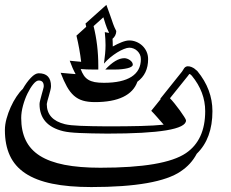

<svg xmlns="http://www.w3.org/2000/svg" viewBox="-76 -693 935 777"><path d="M658.2 -399.9Q659.2 -400.9 659.2 -401.4ZM523.4 -453.6Q523.4 -394 480 -362.3Q465.8 -321.8 422.4 -300.8Q378.9 -279.8 308.1 -279.8Q279.8 -279.8 259.3 -285.9Q238.8 -292 223.1 -305.9Q207.5 -319.8 194.8 -342.5Q182.1 -365.2 169.4 -398.4Q188.5 -396.5 203.4 -395.3Q218.3 -394 230 -393.1Q217.3 -416 206.1 -447.3Q220.2 -445.8 231.4 -444.8Q242.7 -443.8 252.4 -442.9Q246.6 -493.7 233.4 -548.8L272.9 -584.5L270 -597.7L354.5 -673.3Q355 -671.9 357.9 -663.8Q360.8 -655.8 364.3 -646.2Q367.7 -636.7 370.6 -628.7Q373.5 -620.6 374 -618.7V-619.1Q377.4 -608.9 381.8 -596.2Q386.2 -583.5 394.5 -567.4Q394.5 -558.1 390.4 -549.8Q386.2 -541.5 379.4 -536.1Q379.9 -529.3 380.1 -522.2Q380.4 -515.1 380.4 -504.9Q399.4 -515.6 417 -522.5Q434.6 -529.3 447.3 -529.3Q461.9 -529.3 475.6 -523.7Q489.3 -518.1 500 -508.1Q510.7 -498 517.1 -484.1Q523.4 -470.2 523.4 -453.6ZM783.7 -243.2Q783.7 -132.3 720.2 -70.8Q697.3 -27.3 655.8 0H656.2Q563 64 293.5 64Q201.2 64 135 50.3Q68.8 36.6 26.4 8.3Q-16.1 -20 -36.1 -63.5Q-56.2 -106.9 -56.2 -166.5Q-56.2 -188.5 -49.6 -212.6Q-43 -236.8 -32.7 -259.5Q-22.5 -282.2 -9.5 -301.8Q3.4 -321.3 16.1 -333Q31.7 -360.4 49.1 -378.4Q66.4 -396.5 80.6 -396.5Q130.4 -396.5 130.4 -344.2Q130.4 -337.9 127.9 -327.9Q125.5 -317.9 122.1 -306.2Q118.7 -294.9 116 -284.9Q113.3 -274.9 113.3 -272Q113.3 -208.5 187 -190.4Q207 -185.5 249.3 -183.8Q291.5 -182.1 358.4 -181.6Q437 -181.6 493.7 -183.1Q550.3 -184.6 586.4 -188.5Q573.7 -203.1 559.8 -219Q545.9 -234.9 536.1 -244.6L574.2 -292L572.8 -293.5L660.6 -403.3L659.7 -401.9Q664.1 -407.7 666.7 -412.8Q669.4 -418 673.3 -421.1Q677.2 -424.3 683.3 -424.8Q689.5 -425.3 700.7 -421.4H698.7Q704.6 -419.9 710.2 -415.8Q715.8 -411.6 722.7 -405.3Q783.7 -331.1 783.7 -243.2ZM461.4 -431.2Q461.4 -426.8 455.8 -423.1Q450.2 -419.4 440.4 -417Q430.7 -414.6 417.5 -413.1Q404.3 -411.6 388.7 -411.6H350.1Q392.6 -457.5 427.2 -457.5Q433.1 -457.5 439 -455.3Q444.8 -453.1 450 -449.5Q455.1 -445.8 458.3 -441.2Q461.4 -436.5 461.4 -431.2ZM494.1 -453.6Q494.1 -463.9 490.2 -472.2Q486.3 -480.5 479.7 -486.8Q473.1 -493.2 464.6 -496.6Q456.1 -500 447.3 -500Q438.5 -500 425.3 -494.6Q412.1 -489.3 397.9 -480.5Q383.8 -471.7 369.6 -460Q355.5 -448.2 344.7 -435.5Q347.7 -457.5 349.4 -475.8Q351.1 -494.1 351.1 -510.3Q351.1 -533.2 348.1 -563Q360.8 -560.1 362.8 -560.1Q365.2 -560.1 365.2 -561Q356 -579.1 351.1 -595.2Q346.2 -611.3 342.3 -623L302.7 -587.4Q321.8 -510.7 321.8 -427.2V-411.6H302.2Q287.6 -411.6 274.9 -412.1Q262.2 -412.6 250.5 -413.6Q256.3 -397.9 263.4 -387.5Q270.5 -377 281.2 -370.4Q292 -363.8 307.1 -360.8Q322.3 -357.9 344.7 -357.9Q418 -357.9 456.1 -382.3Q494.1 -406.7 494.1 -453.6ZM754.4 -243.2Q754.4 -320.8 700.2 -386.7Q693.4 -393.6 691.4 -393.6Q690.4 -394 688.5 -391.4Q686.5 -388.7 683.6 -384.8L611.8 -295.4Q619.1 -288.1 630.4 -274.2Q641.6 -260.3 651.9 -246.1Q662.1 -231.9 669.4 -220.5Q676.8 -209 676.8 -205.6Q676.8 -152.3 358.4 -152.3Q290 -152.8 245.8 -154.8Q201.7 -156.7 179.7 -162.1Q84 -185.5 84 -272Q84 -277.3 86.7 -287.8Q89.4 -298.3 92.5 -309.8Q95.7 -321.3 98.4 -331.1Q101.1 -340.8 101.1 -344.2Q101.1 -367.2 80.6 -367.2Q70.8 -367.2 58.6 -352.3Q46.4 -337.4 35.4 -314.9Q24.4 -292.5 17.1 -265.6Q9.8 -238.8 9.8 -215.3Q9.8 -163.6 28.1 -125.5Q46.4 -87.4 85.2 -62.7Q124 -38.1 184.8 -26.1Q245.6 -14.2 330.1 -14.2Q589.4 -14.2 676.3 -73.2Q754.4 -126 754.4 -243.2Z"/></svg>

Font: XB Kayhan Sayeh
Style: Regular
Weight: 700
Designer: Behnam
Foundry: Irmug
Version: Version 7.300 2009